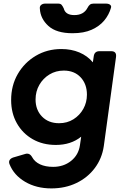

<svg xmlns="http://www.w3.org/2000/svg" viewBox="-20 -829 694 1069"><path d="M266 220Q182 220 119.5 183Q57 146 33 85Q28 72 33.5 62.5Q39 53 53 48L121 28Q145 21 159 46Q173 72 203 86Q233 100 276 100Q334 100 375.5 67Q417 34 425 -20L432 -68Q375 -22 291 -22Q218 -22 162 -54Q106 -86 74 -142.5Q42 -199 42 -272Q42 -353 79 -417Q116 -481 179.5 -518.5Q243 -556 322 -556Q377 -556 422 -537Q467 -518 497 -482L502 -516Q506 -544 534 -544H599Q630 -544 626 -512L558 -16Q548 53 508 106.5Q468 160 405.5 190Q343 220 266 220ZM309 -143Q354 -143 389 -165Q424 -187 444 -223Q464 -259 464 -302Q464 -361 429 -398.5Q394 -436 335 -436Q291 -436 255.5 -414.5Q220 -393 199 -356.5Q178 -320 178 -275Q178 -217 214 -180Q250 -143 309 -143ZM384 -644Q294 -644 249.5 -684.5Q205 -725 202 -780Q200 -794 209 -801.5Q218 -809 232 -809H303Q317 -809 323 -802Q329 -795 335 -782Q344 -745 394 -745Q446 -745 467 -785Q473 -797 480.5 -803Q488 -809 501 -809H569Q585 -809 593 -802.5Q601 -796 598 -786Q587 -747 560.5 -715Q534 -683 490.5 -663.5Q447 -644 384 -644Z"/></svg>

Font: Pitagon Sans Text Bold
Style: Italic
Weight: 700
Italic angle: -8°
Designer: Travis Tran
Foundry: Pitagon
Version: Version 1.001; ttfautohint (v1.8.4.7-5d5b);gftools[0.9.26]